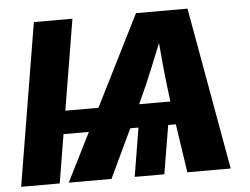

<svg xmlns="http://www.w3.org/2000/svg" viewBox="-51 -792 1115 857"><g transform="rotate(-5 506.0 -364.0)"><path d="M303.2 -727.5 182.6 0H9.8L130.4 -727.5ZM696.3 -269.5 651.4 0H518.6L563 -269.5ZM223.1 0 587.9 -727.5H818.8L948.7 0H754.4L707 -318.4Q696.3 -397 687.7 -485.1Q679.2 -573.2 671.9 -669.4H712.4Q674.3 -574.2 638.4 -486.1Q602.5 -397.9 565.4 -318.4L414.6 0ZM174.8 -217.8 191.9 -321.3H835.4L818.4 -217.8Z"/></g></svg>

Font: Inter 18pt ExtraBold
Style: Italic
Weight: 800
Italic angle: -9.3988°
Designer: Rasmus Andersson
Foundry: rsms
Version: Version 4.001;git-66647c0bb